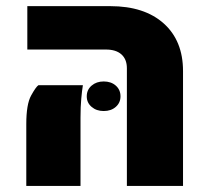

<svg xmlns="http://www.w3.org/2000/svg" viewBox="-20 -611 682 631"><path d="M397 0V-386.7Q397 -416 379.2 -432.1Q361.3 -448.2 328.1 -448.2H69.8V-590.8H342.3Q454.6 -590.8 518.1 -533.9Q581.5 -477.1 581.5 -377.4V0ZM66.4 0V-203.1Q66.4 -268.6 82.3 -297.1Q98.1 -325.7 106.4 -331.1H252.4Q249.5 -313.5 247.1 -286.9Q244.6 -260.3 244.6 -224.6V0ZM320.8 -246.1Q296.9 -246.1 281 -259.8Q265.1 -273.4 265.1 -294.4Q265.1 -315.9 281 -329.6Q296.9 -343.3 320.8 -343.3Q345.2 -343.3 360.6 -329.6Q376 -315.9 376 -294.4Q376 -273.4 360.6 -259.8Q345.2 -246.1 320.8 -246.1Z"/></svg>

Font: Heebo Black
Style: Regular
Weight: 900
Designer: Oded Ezer
Foundry: Ezer Type House
Version: Version 3.100